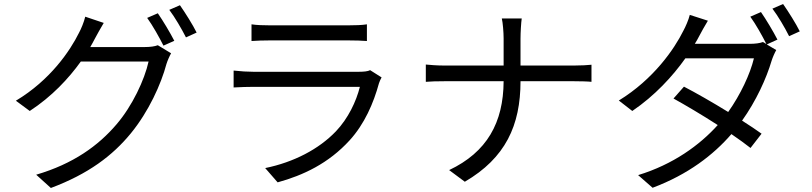

<svg xmlns="http://www.w3.org/2000/svg" viewBox="-20 -866 4040 955"><path d="M429 -632C437 -646 445 -660 452 -674C462 -692 480 -726 496 -752L404 -783C398 -757 383 -721 373 -703C329 -614 231 -468 59 -365L128 -314C238 -386 321 -475 382 -560H719C699 -469 638 -339 560 -248C469 -141 344 -51 160 3L233 69C420 -1 540 -92 631 -203C720 -312 781 -447 808 -548C813 -564 823 -587 831 -601L765 -641C749 -635 727 -632 700 -632ZM712 -777C739 -740 773 -679 793 -639L847 -663C826 -704 790 -764 765 -800ZM822 -817C850 -780 883 -723 905 -680L958 -704C940 -741 901 -803 875 -840Z M1821 -517C1810 -511 1789 -509 1766 -509H1239C1212 -509 1178 -511 1142 -515V-431C1177 -433 1215 -434 1239 -434H1770C1752 -362 1712 -277 1651 -213C1566 -124 1441 -59 1299 -30L1361 41C1488 6 1614 -53 1719 -168C1793 -249 1838 -353 1865 -452C1867 -459 1873 -472 1878 -481ZM1231 -662C1258 -664 1290 -665 1321 -665H1713C1747 -665 1781 -664 1805 -662V-745C1781 -741 1746 -740 1714 -740H1321C1289 -740 1257 -741 1231 -745Z M2569 -540V-674C2569 -704 2572 -754 2575 -774H2476C2481 -754 2485 -705 2485 -675V-540H2190C2154 -540 2118 -543 2098 -545V-459C2118 -461 2154 -462 2192 -462H2485C2484 -256 2402 -109 2214 -20L2292 38C2494 -80 2569 -242 2569 -462H2834C2865 -462 2906 -461 2922 -459V-544C2906 -542 2868 -540 2835 -540Z M3712 -783C3739 -746 3772 -687 3792 -647L3775 -657C3759 -651 3736 -648 3709 -648H3436C3444 -661 3451 -673 3457 -685C3467 -704 3485 -737 3501 -763L3411 -792C3405 -767 3389 -731 3379 -713C3334 -622 3231 -472 3058 -366L3125 -314C3237 -390 3326 -487 3389 -576H3730C3711 -497 3663 -395 3602 -309C3524 -357 3440 -405 3382 -435L3330 -376C3386 -345 3471 -295 3550 -244C3460 -144 3328 -48 3154 5L3226 68C3402 2 3528 -95 3618 -199C3656 -173 3689 -149 3713 -130L3768 -201C3743 -219 3709 -242 3671 -266C3741 -364 3792 -476 3818 -564C3823 -580 3833 -603 3841 -617L3794 -645L3847 -669C3826 -710 3790 -770 3765 -806ZM3822 -823C3850 -786 3883 -730 3905 -686L3958 -710C3940 -747 3901 -809 3875 -846Z"/></svg>

Font: Noto Sans Mono CJK JP Regular
Style: Regular
Weight: 400
Designer: Ryoko NISHIZUKA (kana & ideographs); Paul D. Hunt (Latin, Greek & Cyrillic); Wenlong ZHANG (bopomofo); Sandoll Communica
Foundry: Adobe Systems Incorporated
Version: Version 1.004;PS 1.004;hotconv 1.0.82;makeotf.lib2.5.63406